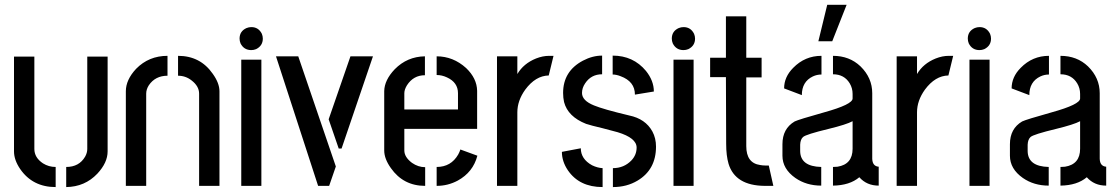

<svg xmlns="http://www.w3.org/2000/svg" viewBox="-20 -758 4563 783"><path d="M37.1 -140.6V-527.3H120.1V-150.4Q120.1 -115.2 155.3 -91.8Q178.7 -77.1 207 -77.1V4.9Q113.3 4.9 62.5 -68.4Q37.1 -105.5 37.1 -140.6ZM250 4.9V-77.1Q302.7 -77.1 327.1 -119.1Q335.9 -134.8 335.9 -150.4V-527.3H418.9V-140.6Q418.9 -94.7 377 -49.8Q326.2 3.9 250 4.9Z M493.2 0V-385.7Q493.2 -432.6 535.2 -477.5Q586.9 -530.3 663.1 -530.3V-449.2Q613.3 -449.2 586.9 -410.2Q576.2 -393.6 576.2 -376V0ZM706.1 -449.2V-530.3Q796.9 -530.3 847.7 -457Q875 -418.9 875 -385.7V0H792V-376Q792 -406.2 761.7 -429.7Q737.3 -449.2 706.1 -449.2Z M957 -600.6Q957 -630.9 985.4 -643.6Q995.1 -647.5 1004.9 -647.5Q1034.2 -647.5 1047.9 -620.1Q1051.8 -610.4 1051.8 -600.6Q1051.8 -571.3 1024.4 -557.6Q1014.6 -553.7 1004.9 -553.7Q974.6 -553.7 960.9 -581.1Q957 -590.8 957 -600.6ZM963.9 0V-514.6H1045.9V0Z M1105.5 -528.3H1196.3L1349.6 -79.1L1322.3 0H1277.3ZM1320.3 -271.5 1409.2 -528.3H1501L1373 -152.3H1361.3Z M1546.9 -144.5V-386.7Q1547.9 -431.6 1589.8 -475.6Q1640.6 -527.3 1712.9 -528.3V-451.2Q1666 -451.2 1639.6 -410.2Q1628.9 -392.6 1628.9 -377.9V-311.5H1847.7V-377.9Q1847.7 -421.9 1802.7 -442.4Q1782.2 -452.1 1760.7 -452.1V-528.3Q1828.1 -528.3 1880.9 -480.5Q1924.8 -438.5 1925.8 -387.7V-232.4H1628.9V-144.5Q1628.9 -117.2 1660.2 -93.8Q1685.5 -76.2 1713.9 -76.2V0Q1625 0 1574.2 -72.3Q1546.9 -110.4 1546.9 -144.5ZM1760.7 0V-77.1Q1819.3 -77.1 1848.6 -127.9Q1854.5 -138.7 1857.4 -148.4L1926.8 -123Q1909.2 -55.7 1846.7 -21.5Q1806.6 0 1760.7 0Z M2006.8 0V-528.3H2089.8V-456.1Q2115.2 -499 2166 -519.5Q2193.4 -530.3 2219.7 -530.3H2237.3L2217.8 -450.2Q2164.1 -449.2 2122.1 -392.6Q2089.8 -347.7 2089.8 -299.8V0Z M2271.5 -138.7 2348.6 -153.3Q2348.6 -109.4 2394.5 -84Q2417 -73.2 2437.5 -72.3V4.9Q2342.8 4.9 2295.9 -63.5Q2271.5 -99.6 2271.5 -138.7ZM2276.4 -378.9Q2276.4 -467.8 2357.4 -510.7Q2396.5 -531.2 2435.5 -531.2V-455.1Q2390.6 -455.1 2366.2 -418Q2353.5 -399.4 2353.5 -378.9Q2353.5 -347.7 2402.3 -328.1Q2439.5 -312.5 2545.9 -287.1Q2612.3 -273.4 2640.6 -221.7Q2655.3 -194.3 2655.3 -160.2Q2655.3 -66.4 2580.1 -21.5Q2536.1 4.9 2479.5 4.9V-72.3Q2524.4 -72.3 2554.7 -103.5Q2576.2 -126 2576.2 -156.2Q2576.2 -195.3 2499 -218.8Q2479.5 -224.6 2436.5 -235.4Q2390.6 -246.1 2370.1 -252.9Q2295.9 -282.2 2280.3 -341.8Q2276.4 -359.4 2276.4 -378.9ZM2478.5 -454.1V-531.2Q2562.5 -531.2 2614.3 -468.8Q2646.5 -428.7 2646.5 -384.8L2569.3 -372.1Q2569.3 -425.8 2510.7 -447.3Q2493.2 -454.1 2478.5 -454.1Z M2719.7 -600.6Q2719.7 -630.9 2748 -643.6Q2757.8 -647.5 2767.6 -647.5Q2796.9 -647.5 2810.5 -620.1Q2814.5 -610.4 2814.5 -600.6Q2814.5 -571.3 2787.1 -557.6Q2777.3 -553.7 2767.6 -553.7Q2737.3 -553.7 2723.6 -581.1Q2719.7 -590.8 2719.7 -600.6ZM2726.6 0V-514.6H2808.6V0Z M2876 -443.4V-522.5H2940.4V-691.4H3023.4V-522.5H3085.9V-442.4H3023.4V-162.1Q3023.4 -92.8 3080.1 -85Q3090.8 -83 3101.6 -83H3115.2L3133.8 0H3098.6Q2978.5 -1 2951.2 -89.8Q2941.4 -123 2941.4 -171.9L2940.4 -443.4Z M3317.4 -589.8 3353.5 -738.3H3432.6L3374 -589.8ZM3170.9 -123Q3170.9 -69.3 3223.6 -32.2Q3268.6 -1 3329.1 -1V-77.1Q3244.1 -79.1 3243.2 -141.6V-168Q3244.1 -189.5 3254.9 -199.2Q3266.6 -210 3359.4 -232.4Q3431.6 -250 3457 -263.7V-151.4Q3457 -87.9 3395.5 -78.1Q3385.7 -77.1 3377 -77.1V-1Q3445.3 -2 3484.4 -35.2Q3514.6 -1 3563.5 -1V-78.1Q3538.1 -80.1 3537.1 -110.4V-377.9Q3537.1 -440.4 3489.3 -487.3Q3444.3 -530.3 3377 -530.3V-455.1Q3422.9 -455.1 3445.3 -418Q3457 -398.4 3457 -375V-356.4Q3457 -332 3340.8 -299.8Q3236.3 -270.5 3220.7 -262.7Q3170.9 -233.4 3170.9 -169.9ZM3177.7 -397.5 3250 -370.1Q3250 -424.8 3294.9 -446.3Q3311.5 -454.1 3330.1 -454.1V-530.3Q3262.7 -530.3 3214.8 -481.4Q3177.7 -444.3 3177.7 -397.5Z M3636.7 0V-528.3H3719.7V-456.1Q3745.1 -499 3795.9 -519.5Q3823.2 -530.3 3849.6 -530.3H3867.2L3847.7 -450.2Q3793.9 -449.2 3752 -392.6Q3719.7 -347.7 3719.7 -299.8V0Z M3926.8 -600.6Q3926.8 -630.9 3955.1 -643.6Q3964.8 -647.5 3974.6 -647.5Q4003.9 -647.5 4017.6 -620.1Q4021.5 -610.4 4021.5 -600.6Q4021.5 -571.3 3994.1 -557.6Q3984.4 -553.7 3974.6 -553.7Q3944.3 -553.7 3930.7 -581.1Q3926.8 -590.8 3926.8 -600.6ZM3933.6 0V-514.6H4015.6V0Z M4098.6 -123Q4098.6 -69.3 4151.4 -32.2Q4196.3 -1 4256.8 -1V-77.1Q4171.9 -79.1 4170.9 -141.6V-168Q4171.9 -189.5 4182.6 -199.2Q4194.3 -210 4287.1 -232.4Q4359.4 -250 4384.8 -263.7V-151.4Q4384.8 -87.9 4323.2 -78.1Q4313.5 -77.1 4304.7 -77.1V-1Q4373 -2 4412.1 -35.2Q4442.4 -1 4491.2 -1V-78.1Q4465.8 -80.1 4464.8 -110.4V-377.9Q4464.8 -440.4 4417 -487.3Q4372.1 -530.3 4304.7 -530.3V-455.1Q4350.6 -455.1 4373 -418Q4384.8 -398.4 4384.8 -375V-356.4Q4384.8 -332 4268.6 -299.8Q4164.1 -270.5 4148.4 -262.7Q4098.6 -233.4 4098.6 -169.9ZM4105.5 -397.5 4177.7 -370.1Q4177.7 -424.8 4222.7 -446.3Q4239.3 -454.1 4257.8 -454.1V-530.3Q4190.4 -530.3 4142.6 -481.4Q4105.5 -444.3 4105.5 -397.5Z"/></svg>

Font: Post No Bills Colombo
Style: SemiBold
Weight: 700
Designer: Kosala Senevirathne, Siva Puranthara, Lasantha Premarathna, Tharique Azeez
Foundry: Mooniak
Version: Version 1.220 ; ttfautohint (v1.5)